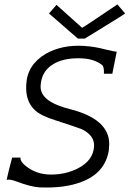

<svg xmlns="http://www.w3.org/2000/svg" viewBox="-20 -839 587 870"><path d="M509 -605Q500 -563 489 -505H451Q452 -536 443 -544Q405 -575 336 -575Q264 -575 221 -548Q167 -516 164 -449Q161 -378 299 -344Q475 -299 475 -186Q475 -177 473 -157Q456 -55 350 -15Q273 15 159 10Q120 8 54 -17Q25 -28 10 -24Q19 -66 35 -125H73Q71 -108 93 -90Q142 -48 211 -48Q278 -48 333 -76Q401 -111 406 -173Q411 -223 352 -253Q333 -261 231 -294Q164 -315 138 -340Q94 -381 99 -456Q103 -545 187 -595Q261 -637 359 -631Q410 -628 457 -615Q503 -604 509 -605ZM512 -819 547 -778Q547 -776 364 -664H333L202 -778L236 -817L352 -713Q355 -713 512 -819Z"/></svg>

Font: GFS Neohellenic Rg
Style: Italic
Weight: 400
Italic angle: -12°
Designer: Takis Katsoulidis and George D. Matthiopoulos
Foundry: Takis Katsoulidis and George D. Matthiopoulos
Version: Version 1.0